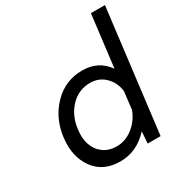

<svg xmlns="http://www.w3.org/2000/svg" viewBox="-176 -879 965 1019"><g transform="rotate(-30 306.0 -370.0)"><path d="M526 -750H612L520 0H441L446 -72Q371 10 269 10Q165 10 111 -64.5Q57 -139 70.5 -250Q84 -361 156.5 -435.5Q229 -510 333 -510Q433 -510 487 -432ZM292 -69Q346 -69 391.5 -104.5Q437 -140 458 -196L471 -304Q464 -360 427 -396Q390 -432 337 -432Q265 -432 216 -380Q167 -328 158 -250Q151 -199 164.5 -158.5Q178 -118 211.5 -93.5Q245 -69 292 -69Z"/></g></svg>

Font: Orkney
Style: Italic
Weight: 400
Italic angle: -7°
Designer: Samuel Oakes and Alfredo Marco Pradil
Foundry: Alfredo Marco Pradil
Version: 1.0; ttfautohint (v1.5)